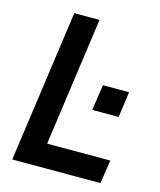

<svg xmlns="http://www.w3.org/2000/svg" viewBox="-105 -762 696 837"><g transform="rotate(15 243.0 -343.0)"><path d="M30 0 126 -686H240L159 -106H444L428 0ZM311 -299 328 -415H446L430 -299Z"/></g></svg>

Font: Archivo Narrow SemiBold
Style: Italic
Weight: 600
Italic angle: -8°
Designer: Hector Gatti
Foundry: Omnibus-Type
Version: Version 3.002